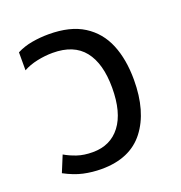

<svg xmlns="http://www.w3.org/2000/svg" viewBox="-108 -651 708 753"><g transform="rotate(-20 246.0 -274.0)"><path d="M191 10Q152 10 115.5 2Q79 -6 38 -28L66 -96Q88 -83 116 -73.5Q144 -64 181 -64Q255 -64 296.5 -118.5Q338 -173 338 -276Q338 -377 295.5 -430.5Q253 -484 165 -484Q133 -484 100 -477Q67 -470 42 -456V-531Q71 -546 105.5 -552Q140 -558 175 -558Q265 -558 321 -522.5Q377 -487 403 -424Q429 -361 429 -276Q429 -144 369.5 -67Q310 10 191 10Z"/></g></svg>

Font: Noto Sans Thai
Style: Regular
Weight: 400
Designer: Monotype Design Team
Foundry: Monotype Imaging Inc.
Version: Version 2.001